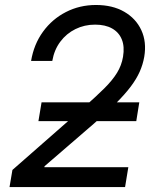

<svg xmlns="http://www.w3.org/2000/svg" viewBox="-20 -758 633 778"><path d="M18.6 0 30.3 -69.3 319.3 -322.8Q369.1 -366.7 402.6 -399.9Q436 -433.1 454.3 -463.1Q472.7 -493.2 478.5 -527.8Q485.4 -569.3 473.6 -598.1Q461.9 -627 434.3 -642.6Q406.7 -658.2 365.2 -658.2Q322.3 -658.2 285.6 -640.1Q249 -622.1 224.4 -589.1Q199.7 -556.2 191.9 -511.2H106Q117.2 -578.6 154.3 -629.6Q191.4 -680.7 247.1 -709.2Q302.7 -737.8 369.1 -737.8Q436 -737.8 483.4 -710.4Q530.8 -683.1 552.7 -635.7Q574.7 -588.4 564.5 -527.8Q559.1 -496.6 545.9 -467Q532.7 -437.5 509.3 -406.5Q485.8 -375.5 449.2 -338.9Q412.6 -302.2 360.8 -257.3L160.6 -84.5L159.7 -80.6H500L486.8 0ZM135.7 -267.1 148.4 -343.3H544.4L532.2 -267.1Z"/></svg>

Font: Inter 20pt
Style: Italic
Weight: 400
Italic angle: -9.3988°
Version: Version 4.001;git-66647c0bb